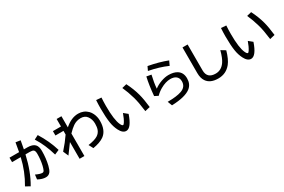

<svg xmlns="http://www.w3.org/2000/svg" viewBox="136 -2260 5538 3743"><g transform="rotate(-30 2905.0 -389.0)"><path d="M65.9 -639.2H281.7Q296.4 -714.4 314.5 -826.2L316.9 -840.3L423.8 -824.2Q407.2 -720.7 389.6 -639.2H466.8Q583.5 -639.2 634.3 -586.4Q679.7 -539.1 679.7 -439Q679.7 -271 644 -124Q623.5 -41 594.2 -1.5Q557.1 47.9 491.2 47.9Q412.6 47.9 318.8 -2.9L331.1 -106Q423.8 -61.5 474.6 -61.5Q502 -61.5 516.1 -90.3Q531.7 -122.1 545.9 -180.7Q573.7 -299.8 573.7 -432.1Q573.7 -501.5 545.9 -522Q522 -539.1 460.9 -539.1H367.7Q290 -193.4 145 50.8L46.9 -2.9Q196.8 -254.4 260.7 -539.1H65.9ZM866.7 -247.1Q793 -503.4 668.9 -698.2L762.7 -746.1Q902.3 -522.5 970.7 -292Z M1238.8 -833H1346.7V-582Q1496.6 -713.9 1651.4 -713.9Q1776.9 -713.9 1861.8 -628.4Q1893.1 -597.2 1915.5 -550.8Q1953.6 -471.2 1953.6 -381.3Q1953.6 -163.6 1823.7 -71.3Q1736.8 -9.8 1575.7 17.1L1523.4 -82Q1672.9 -103 1742.7 -147.9Q1799.8 -185.1 1823.7 -247.1Q1843.8 -300.8 1843.8 -381.3Q1843.8 -479.5 1790 -551.3Q1742.7 -613.8 1649.9 -613.8Q1556.6 -613.8 1480 -561.5Q1420.4 -521 1346.7 -443.8V63H1238.8V-314Q1177.2 -233.4 1081.5 -100.1L1029.8 -217.8Q1149.4 -351.6 1238.8 -482.9V-565.9H1057.6V-664.1H1238.8Z M2503.9 -217.3Q2413.6 48.3 2301.3 48.3Q2221.2 48.3 2164.1 -64Q2120.1 -150.9 2103.5 -255.4Q2083.5 -382.3 2083.5 -581.5Q2083.5 -668 2089.8 -767.1L2204.6 -758.3Q2198.2 -659.2 2198.2 -569.8Q2198.2 -256.3 2256.8 -132.8Q2280.8 -82 2301.8 -82Q2315.4 -82 2335.9 -113.3Q2377.9 -176.8 2417 -288.1ZM2813 -101.1Q2788.1 -307.1 2752 -434.1Q2708 -587.9 2649.9 -715.8L2753.9 -741.2Q2834.5 -581.5 2873.5 -433.6Q2905.8 -313.5 2926.8 -127.9Z M3665 -627.9Q3480 -710 3248 -753.9L3289.1 -840.8Q3527.3 -796.4 3710 -725.1ZM3107.9 -270Q3127.9 -503.4 3168 -676.8L3272.9 -657.2Q3235.8 -502.9 3225.1 -368.2Q3295.9 -422.4 3388.2 -454.6Q3476.6 -485.8 3553.2 -485.8Q3668 -485.8 3740.7 -441.4Q3837.9 -381.3 3837.9 -249Q3837.9 -119.1 3749.5 -47.9Q3626 50.8 3319.8 61L3280.8 -40Q3485.4 -40.5 3592.3 -78.1Q3721.7 -123 3721.7 -249.5Q3721.7 -329.6 3664.6 -368.7Q3619.1 -399.9 3545.4 -399.9Q3440.4 -399.9 3319.8 -331.1Q3246.1 -289.1 3188 -229Z M4061 -814H4176.3V-231.9Q4176.3 -47.9 4369.6 -47.9Q4497.1 -47.9 4578.6 -165.5Q4631.3 -241.2 4673.3 -399.9L4772.5 -339.8Q4722.7 -163.6 4652.8 -76.2Q4543 60.1 4367.2 60.1Q4183.6 60.1 4108.4 -53.2Q4061 -124 4061 -235.8Z M5314 -217.3Q5223.6 48.3 5111.3 48.3Q5031.2 48.3 4974.1 -64Q4930.2 -150.9 4913.6 -255.4Q4893.6 -382.3 4893.6 -581.5Q4893.6 -668 4899.9 -767.1L5014.6 -758.3Q5008.3 -659.2 5008.3 -569.8Q5008.3 -256.3 5066.9 -132.8Q5090.8 -82 5111.8 -82Q5125.5 -82 5146 -113.3Q5188 -176.8 5227.1 -288.1ZM5623 -101.1Q5598.1 -307.1 5562 -434.1Q5518.1 -587.9 5460 -715.8L5564 -741.2Q5644.5 -581.5 5683.6 -433.6Q5715.8 -313.5 5736.8 -127.9Z"/></g></svg>

Font: BIZ UDPGothic
Style: Bold
Weight: 700
Designer: TypeBank Co., Ltd.
Foundry: Morisawa Inc.
Version: Version 1.051